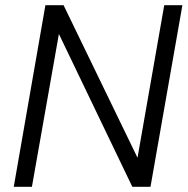

<svg xmlns="http://www.w3.org/2000/svg" viewBox="-20 -720 723 740"><path d="M33 0 155 -700H225L510 -112L613 -700H683L560 0H490L207 -589L103 0Z"/></svg>

Font: DM Sans 24pt Light
Style: Italic
Weight: 300
Italic angle: -10°
Designer: Colophon Foundry, Jonny Pinhorn
Foundry: Colophon Foundry
Version: Version 4.004;gftools[0.9.30]